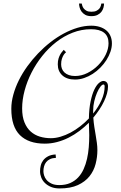

<svg xmlns="http://www.w3.org/2000/svg" viewBox="-20 -810 682 1084"><path d="M232.9 1Q141.1 1 92.5 -47.1Q43.9 -95.2 43.9 -195.8Q43.9 -234.4 55.2 -275.4Q66.4 -316.4 86.4 -356.7Q106.4 -397 134 -435.3Q161.6 -473.6 194.6 -508.1Q227.5 -542.5 264.4 -571.3Q301.3 -600.1 340.1 -620.8Q378.9 -641.6 418.2 -653.3Q457.5 -665 495.1 -665Q521.5 -665 543 -658.2Q564.5 -651.4 579.8 -638.7Q595.2 -626 603.5 -607.2Q611.8 -588.4 611.8 -564.9Q611.8 -541.5 603.5 -517.6Q595.2 -493.7 580.8 -470.9Q566.4 -448.2 546.6 -428.2Q526.9 -408.2 503.9 -393.3Q481 -378.4 455.3 -369.6Q429.7 -360.8 403.8 -360.8Q357.9 -360.8 332 -384.3Q306.2 -407.7 306.2 -446.8Q306.2 -465.8 310.5 -479.7Q314.9 -493.7 320.6 -503.4Q326.2 -513.2 331.8 -519Q337.4 -524.9 339.8 -528.8L353 -515.1Q352.5 -514.6 348.1 -510.7Q343.8 -506.8 338.6 -498.5Q333.5 -490.2 329.3 -477.3Q325.2 -464.4 325.2 -446.8Q325.2 -433.6 329.8 -421.6Q334.5 -409.7 344.2 -400.6Q354 -391.6 368.9 -386.2Q383.8 -380.9 403.8 -380.9Q439.5 -380.9 473.4 -397.7Q507.3 -414.6 533.9 -441.4Q560.5 -468.3 576.7 -501.2Q592.8 -534.2 592.8 -565.9Q592.8 -605.5 567.6 -625.2Q542.5 -645 494.1 -645Q439.9 -645 390.1 -625.5Q340.3 -606 297.1 -572.3Q253.9 -538.6 218.5 -494.1Q183.1 -449.7 158 -400.1Q132.8 -350.6 118.9 -298.6Q105 -246.6 105 -198.2Q105 -151.4 118.2 -119.1Q131.3 -86.9 153.6 -67.1Q175.8 -47.4 205.1 -38.6Q234.4 -29.8 267.1 -29.8Q293.5 -29.8 321.8 -38.1Q350.1 -46.4 378.2 -61.3Q406.2 -76.2 432.6 -96.7Q459 -117.2 481.9 -141.1Q482.9 -197.3 491.5 -237.5Q500 -277.8 512.2 -303.5Q524.4 -329.1 538.3 -341.1Q552.2 -353 564 -353Q567.4 -353 571.8 -351.8Q576.2 -350.6 580.3 -347.2Q584.5 -343.8 587.2 -337.6Q589.8 -331.5 589.8 -321.8Q589.8 -303.2 584 -282Q578.1 -260.7 567.4 -238Q556.6 -215.3 541.3 -191.9Q525.9 -168.5 506.8 -146Q508.8 -117.2 512.7 -92.8Q516.6 -68.4 520.3 -46.4Q523.9 -24.4 526.9 -3.7Q529.8 17.1 529.8 38.1Q529.8 77.1 519.8 115.7Q509.8 154.3 485.4 185.1Q460.9 215.8 419.7 234.9Q378.4 253.9 315.9 253.9Q288.6 253.9 268.1 245.4Q247.6 236.8 233.6 223.1Q219.7 209.5 212.9 192.1Q206.1 174.8 206.1 157.2Q206.1 140.1 210.2 123.8Q214.4 107.4 224.6 94.2Q234.9 81.1 251.7 72.3Q268.6 63.5 293.9 62L295.9 81.1Q275.9 82 262.5 88.4Q249 94.7 240.7 105.2Q232.4 115.7 228.8 129.2Q225.1 142.6 225.1 157.2Q225.1 167 229 180.4Q232.9 193.8 242.9 205.8Q252.9 217.8 270.3 226.3Q287.6 234.9 314.9 234.9Q350.1 234.9 376.2 223.4Q402.3 211.9 421.1 191.9Q439.9 171.9 452.1 144.8Q464.4 117.7 471.4 86.4Q478.5 55.2 481.2 21Q483.9 -13.2 483.9 -46.9Q483.9 -63.5 482.9 -80.8Q481.9 -98.1 481.9 -117.2Q457 -92.3 428.5 -70.8Q399.9 -49.3 368.2 -33.2Q336.4 -17.1 302.2 -8.1Q268.1 1 232.9 1ZM505.9 -168.9Q535.2 -205.1 553 -244.6Q570.8 -284.2 570.8 -321.8Q570.8 -333 564 -333Q556.6 -333 546.6 -320.1Q536.6 -307.1 527.6 -286.1Q518.6 -265.1 512.2 -238.5Q505.9 -211.9 505.9 -185.1ZM567.4 -790Q567.4 -778.8 564 -766.4Q560.5 -753.9 552.5 -743.4Q544.4 -732.9 530.5 -725.8Q516.6 -718.8 496.1 -718.8Q474.6 -718.8 460.9 -726.6Q447.3 -734.4 439.7 -745.6Q432.1 -756.8 429.2 -769Q426.3 -781.2 426.3 -790H441.4Q442.4 -784.7 444.8 -776.9Q447.3 -769 453.1 -761.7Q459 -754.4 469 -749Q479 -743.7 496.1 -743.7Q513.7 -743.7 524.4 -749Q535.2 -754.4 541 -761.7Q546.9 -769 549.1 -776.9Q551.3 -784.7 552.2 -790Z"/></svg>

Font: Clicker Script
Style: Regular
Weight: 400
Designer: Astigmatic (AOETI)
Foundry: Astigmatic (AOETI)
Version: Version 1.000